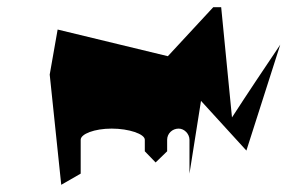

<svg xmlns="http://www.w3.org/2000/svg" viewBox="-20 -732 798 533"><path d="M118 -525 150 -219 204 -250V-344C204 -360 242 -375 290 -375C338 -375 382 -360 382 -344V-312L412 -281L444 -312V-344C444 -361 458 -375 476 -375C492 -375 506 -360 506 -344V-250L538 -452L664 -314L758 -608C713 -541 668 -474 624 -406L594 -712H572L446 -576L140 -650Z"/></svg>

Font: bitstorm
Style: maxext
Weight: 400
Version: Version 0.2